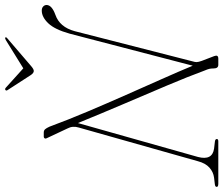

<svg xmlns="http://www.w3.org/2000/svg" viewBox="-88 -812 895 770"><g transform="rotate(-90 360.0 -427.5)"><path d="M115 -81.5Q100 -24 148.5 -17L178 -13.5Q187 -12 187 -6Q187 0 177.5 0H8Q-5 0 -5 -6.5Q-5 -13 6.5 -14L32 -17Q55 -20 72.5 -35.8Q90 -51.5 98 -82L233 -559.5Q240.5 -584 229.5 -604.5L191 -686.5Q187.5 -691.5 189.5 -695.8Q191.5 -700 197.5 -700H213Q221.5 -700 226.2 -694.5Q231 -689 236.5 -677Q264 -602.5 297 -524.5Q330 -446.5 363.5 -370.8Q397 -295 427.5 -226.5Q458 -158 481 -102.5L609.5 -596Q626 -655.5 651 -681.8Q676 -708 702 -708Q712.5 -708 718.5 -702.2Q724.5 -696.5 724.5 -688.5Q724 -667.5 685.5 -653.5Q636 -636.5 619.5 -576L498 -101.5Q495.5 -94 495.5 -87Q495.5 -80 500.5 -66L519.5 -16.5Q526 0 509 0H484.5Q470 0 470 -19Q470 -28.5 468.5 -35.5Q467 -42.5 461 -56.5Q437.5 -120.5 401.8 -205Q366 -289.5 326.5 -382Q287 -474.5 251 -563ZM481 -752Q467.5 -740 460 -740Q451.5 -740 443.5 -752L383 -845.5Q379.5 -851 384 -854Q388 -856.5 393 -852L470.5 -782L583.5 -852Q591 -856.5 594 -854Q597.5 -851.5 590 -845.5Z"/></g></svg>

Font: Fraunces 72pt S000 Thin
Style: Italic
Weight: 100
Italic angle: -16°
Version: Version 1.000; ttfautohint (v1.8.3)